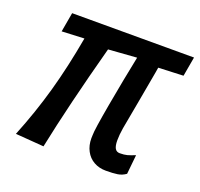

<svg xmlns="http://www.w3.org/2000/svg" viewBox="-103 -664 823 789"><g transform="rotate(20 308.5 -269.5)"><path d="M334 -94Q334 -103 334.5 -108Q334 -130 355.2 -248.8Q376.5 -367.5 397.5 -469.5L273.5 -460.5Q200.5 -189 160.5 4.5L36.5 -5Q81.5 -116.5 112.5 -226.8Q143.5 -337 167 -469.5L69 -465L84 -550H617L602 -465L493 -460.5L489.5 -439Q481.5 -394.5 465.8 -307Q450 -219.5 442 -177Q437 -146.5 437 -122.5Q437 -99 443.5 -87.5Q450 -76 464.5 -76Q484 -76 496.8 -79.5Q509.5 -83 530.5 -91.5L522 -7Q505.5 5 486 8Q466.5 11 435 11Q405.5 11 382.5 -2Q359.5 -15 346.8 -39Q334 -63 334 -94Z"/></g></svg>

Font: JuliaMono BoldItalic
Style: Regular
Weight: 700
Italic angle: -9°
Monospace: yes
Designer: cormullion
Foundry: corm
Version: Version 0.049; ttfautohint (v1.8.4)